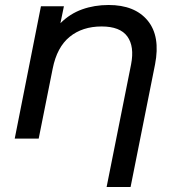

<svg xmlns="http://www.w3.org/2000/svg" viewBox="-20 -555 721 769"><path d="M415 -535Q520 -535 571.5 -472.5Q623 -410 601 -297L503 194H407L505 -297Q519 -369 490 -409Q461 -449 387 -449Q310 -449 259 -407.5Q208 -366 191 -280L135 0H39L144 -530H236L222 -462Q260 -500 309 -517.5Q358 -535 415 -535Z"/></svg>

Font: Montserrat Medium
Style: Italic
Weight: 500
Italic angle: -11.3°
Designer: Julieta Ulanovsky
Foundry: Julieta Ulanovsky
Version: Version 9.000; ttfautohint (v1.8.4.7-5d5b)